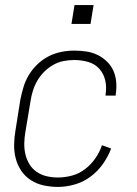

<svg xmlns="http://www.w3.org/2000/svg" viewBox="-20 -727 540 755"><path d="M208 8Q179 8 151.5 2Q124 -4 101.5 -18.5Q79 -33 64 -55Q49 -77 42 -103.5Q35 -130 35.5 -158.5Q36 -187 41 -215L60 -335Q65 -360 72.5 -385Q80 -410 94 -433Q108 -456 128 -475Q148 -494 172 -506Q196 -518 221.5 -523Q247 -528 272 -528Q296 -528 319.5 -524.5Q343 -521 363.5 -511Q384 -501 400.5 -485Q417 -469 426 -448.5Q435 -428 437 -404Q439 -380 435 -356Q435 -355 435 -353.5Q435 -352 435 -351H395Q395 -352 395 -353Q395 -354 395 -355Q400 -383 394 -410Q388 -437 370.5 -456.5Q353 -476 326.5 -483.5Q300 -491 272 -491Q251 -491 230 -487Q209 -483 189.5 -472Q170 -461 154 -445Q138 -429 127 -410Q116 -391 109.5 -370.5Q103 -350 100 -329L80 -209Q76 -187 75.5 -164Q75 -141 80 -120Q85 -99 96 -81Q107 -63 124.5 -51Q142 -39 163.5 -34Q185 -29 208 -29Q235 -29 263 -36.5Q291 -44 314.5 -62Q338 -80 355 -104.5Q372 -129 381 -156L417 -143Q405 -111 384.5 -82Q364 -53 335.5 -32Q307 -11 273.5 -1.5Q240 8 208 8ZM261 -633 273 -707H348L336 -633Z"/></svg>

Font: Iosevka SS04 Extralight
Style: Italic
Weight: 200
Italic angle: -9°
Monospace: yes
Designer: Belleve Invis
Foundry: Belleve Invis
Version: Version 19.0.0; ttfautohint (v1.8.4)